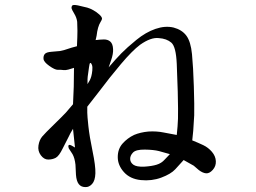

<svg xmlns="http://www.w3.org/2000/svg" viewBox="-20 -729 1040 781"><path d="M281 -453Q269 -449 258 -446Q247 -443 238 -444Q229 -445 228 -445Q228 -445 215 -445Q203 -445 180.5 -461Q158 -477 157 -489.5Q156 -502 162 -509Q168 -517 190.5 -518.5Q213 -520 224.5 -521.5Q236 -523 271 -535L293 -541Q295 -582 295 -603.5Q295 -625 294 -640Q292 -657 282 -673.5Q272 -690 271 -695.5Q270 -701 273.5 -706Q277 -711 297 -707Q324 -701 335 -698Q346 -695 359.5 -687.5Q373 -680 384 -670Q395 -660 395 -653Q395 -649 389 -639.5Q383 -630 379 -616Q375 -602 373 -584L369 -566Q385 -568 401.5 -568.5Q418 -569 428.5 -560Q439 -551 440 -529Q441 -510 432 -484L422 -455Q451 -489 473.5 -512Q496 -535 534.5 -566.5Q573 -598 612.5 -611.5Q652 -625 686 -617Q720 -608 738 -584Q756 -560 761 -508.5Q766 -457 768.5 -377Q771 -297 770 -260Q768 -223 766 -197L762 -158Q787 -148 807 -138.5Q827 -129 842 -111.5Q857 -94 858 -73.5Q859 -53 845.5 -38Q832 -23 818.5 -24Q805 -25 789 -37L768 -55L727 -78Q711 -60 693 -40.5Q675 -21 636 -6.5Q597 8 553 3.5Q509 -1 484 -29Q459 -57 459 -90Q459 -123 478.5 -145Q498 -167 525 -180Q551 -191 584 -194Q617 -196 646 -190L699 -180Q703 -217 704 -246Q705 -275 703 -357L699 -469Q696 -539 677 -555.5Q658 -572 626 -574Q594 -578 550 -547Q518 -523 472 -468.5Q426 -414 381 -354L335 -295Q335 -283 335 -270.5Q335 -258 339.5 -216Q344 -174 356.5 -114Q369 -54 368 -24Q367 6 354.5 19.5Q342 33 327 32Q310 32 300.5 20Q291 8 289 -18L287 -59Q284 -86 275 -102L260 -125Q256 -136 260 -139Q264 -141 271 -137L285 -129L277 -205Q264 -184 260 -174L235 -125Q220 -94 206.5 -87Q193 -80 176 -80Q159 -80 146 -97.5Q133 -115 136.5 -137.5Q140 -160 152 -174Q164 -188 198 -221Q232 -254 248 -271L277 -305Q279 -363 280 -376L281 -453ZM336 -387Q342 -396 345.5 -403Q349 -410 351.5 -419Q354 -428 355.5 -442.5Q357 -457 354 -465Q351 -473 347.5 -473Q344 -473 342 -455Q342 -453 339 -433.5Q336 -414 336 -407ZM617 -59Q637 -65 650 -80L671 -102Q648 -109 626.5 -114.5Q605 -120 569 -120.5Q533 -121 521 -108.5Q509 -96 509.5 -82Q510 -68 522.5 -59Q535 -50 566 -51Q598 -53 617 -59Z"/></svg>

Font: ChillKai
Style: Regular
Weight: 400
Designer: ChillType
Foundry: 寒蝉字型
Version: Version 2.000